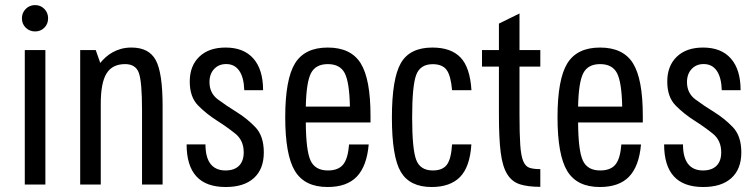

<svg xmlns="http://www.w3.org/2000/svg" viewBox="-20 -740 3032 770"><path d="M162 0V-539.3H79.4V0ZM67.9 -666.4Q67.9 -643.9 83.2 -628.9Q98.6 -613.9 120.7 -613.9Q142.9 -613.9 157.9 -628.9Q172.9 -643.9 172.9 -666.4Q172.9 -688.9 157.9 -704.2Q142.9 -719.6 120.7 -719.6Q98.6 -719.6 83.2 -704.2Q67.9 -688.9 67.9 -666.4Z M301.6 0H384.1V-323.4Q384.1 -408.4 407.4 -445.6Q430.6 -482.9 481.7 -482.9Q524.4 -482.9 537 -447.2Q549.6 -411.6 549.6 -298.6V0H632.1V-315.1Q632.1 -448.3 604.7 -498.8Q577.3 -549.3 507.6 -549.3Q484.6 -549.3 465.7 -544.1Q446.9 -538.9 431.6 -530.2Q416.3 -521.6 404.1 -510.7Q392 -499.9 382.1 -487.6L363.9 -539.3H301.6Z M1038 -128.7Q1038 -194.7 1004.1 -230Q970.1 -265.3 929.1 -290.6Q888 -315.9 854.1 -341.1Q820.1 -366.3 820.1 -410.7Q820.1 -443.3 838.7 -463.2Q857.3 -483.1 887.1 -483.1Q920.9 -483.1 939.5 -456.2Q958.1 -429.3 959.6 -378.3H1035.1Q1035.1 -460.7 996.4 -505Q957.6 -549.3 884.7 -549.3Q817.4 -549.3 779.2 -512.5Q741 -475.7 741 -412.9Q741 -350.6 774.8 -316.6Q808.6 -282.6 849.2 -256.9Q889.9 -231.1 923.6 -204.1Q957.4 -177 957.4 -128.9Q957.4 -94.1 938.6 -75.3Q919.7 -56.4 884.4 -56.4Q844.9 -56.4 824.4 -82.6Q804 -108.9 804 -161H728.4Q728.4 -75.7 767.4 -32.9Q806.3 10 885.1 10Q958.9 10 998.4 -26.1Q1038 -62.1 1038 -128.7Z M1465.9 -248.9V-275.9Q1465.9 -423.4 1426.4 -486.4Q1387 -549.3 1294.4 -549.3Q1201.9 -549.3 1162.9 -485.5Q1123.9 -421.7 1123.9 -269.7Q1123.9 -118.1 1162.9 -54.1Q1201.9 10 1293.6 10Q1371 10 1411 -31.7Q1451 -73.4 1458.7 -160.7H1379.9Q1375.6 -104.1 1356.3 -80.3Q1337 -56.4 1294.9 -56.4Q1243.7 -56.4 1225.4 -96.3Q1207.1 -136.1 1206.4 -248.9ZM1383.3 -312.4H1206.4Q1208.4 -410.3 1227.2 -446.6Q1246 -482.9 1294.7 -482.9Q1343.7 -482.9 1362.5 -446.6Q1381.3 -410.3 1383.3 -312.4Z M1632.9 -269.1Q1632.9 -395.3 1648.9 -438.9Q1664.9 -482.6 1715.4 -482.6Q1754 -482.6 1771 -459.7Q1788 -436.9 1793 -378.3H1870.7Q1865 -469.9 1826.8 -509.6Q1788.6 -549.3 1714.1 -549.3Q1623.4 -549.3 1587.6 -486.9Q1551.7 -424.6 1551.7 -268.3Q1551.7 -110.4 1587.7 -50.2Q1623.7 10 1710.9 10Q1785.4 10 1825.1 -30.4Q1864.7 -70.9 1870.4 -161H1793Q1789.4 -102.6 1772.2 -79.5Q1755 -56.4 1715.7 -56.4Q1664.9 -56.4 1648.9 -99.7Q1632.9 -143 1632.9 -269.1Z M1913 -539.3V-472.9H1980.9V-277.6Q1980.9 -184.3 1988.1 -127.8Q1995.4 -71.3 2014.5 -41Q2033.6 -10.7 2065.7 -0.7Q2097.9 9.3 2146.9 9.3V-61.7Q2119.9 -61.7 2103.4 -67.1Q2087 -72.6 2078.1 -94.4Q2069.3 -116.1 2066.4 -159.6Q2063.4 -203.1 2063.4 -279.3V-472.9H2146.9V-539.3H2063.4V-686L1980.9 -645.3V-539.3Z M2557.9 -248.9V-275.9Q2557.9 -423.4 2518.4 -486.4Q2479 -549.3 2386.4 -549.3Q2293.9 -549.3 2254.9 -485.5Q2215.9 -421.7 2215.9 -269.7Q2215.9 -118.1 2254.9 -54.1Q2293.9 10 2385.6 10Q2463 10 2503 -31.7Q2543 -73.4 2550.7 -160.7H2471.9Q2467.6 -104.1 2448.3 -80.3Q2429 -56.4 2386.9 -56.4Q2335.7 -56.4 2317.4 -96.3Q2299.1 -136.1 2298.4 -248.9ZM2475.3 -312.4H2298.4Q2300.4 -410.3 2319.2 -446.6Q2338 -482.9 2386.7 -482.9Q2435.7 -482.9 2454.5 -446.6Q2473.3 -410.3 2475.3 -312.4Z M2953 -128.7Q2953 -194.7 2919.1 -230Q2885.1 -265.3 2844.1 -290.6Q2803 -315.9 2769.1 -341.1Q2735.1 -366.3 2735.1 -410.7Q2735.1 -443.3 2753.7 -463.2Q2772.3 -483.1 2802.1 -483.1Q2835.9 -483.1 2854.5 -456.2Q2873.1 -429.3 2874.6 -378.3H2950.1Q2950.1 -460.7 2911.4 -505Q2872.6 -549.3 2799.7 -549.3Q2732.4 -549.3 2694.2 -512.5Q2656 -475.7 2656 -412.9Q2656 -350.6 2689.8 -316.6Q2723.6 -282.6 2764.2 -256.9Q2804.9 -231.1 2838.6 -204.1Q2872.4 -177 2872.4 -128.9Q2872.4 -94.1 2853.6 -75.3Q2834.7 -56.4 2799.4 -56.4Q2759.9 -56.4 2739.4 -82.6Q2719 -108.9 2719 -161H2643.4Q2643.4 -75.7 2682.4 -32.9Q2721.3 10 2800.1 10Q2873.9 10 2913.4 -26.1Q2953 -62.1 2953 -128.7Z"/></svg>

Font: Secuela Black
Style: Regular
Weight: 900
Designer: Fernando Haro
Foundry: deFharo
Version: Version 1.704